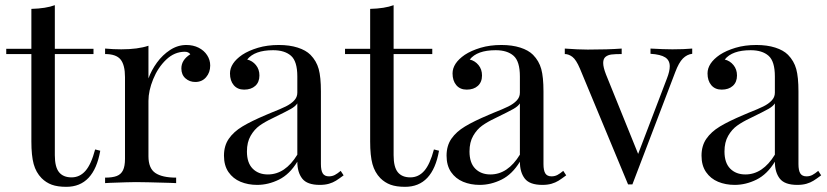

<svg xmlns="http://www.w3.org/2000/svg" viewBox="-20 -701 3165 735"><path d="M337.9 -514.2V-494.1H189.9V-106.9Q189.9 -61.5 206.1 -41.7Q222.2 -22 253.9 -22Q285.2 -22 307.1 -46.9Q329.1 -71.8 344.2 -128.9L363.8 -124Q339.4 14.2 233.9 14.2Q200.2 14.2 178.2 6.1Q156.2 -2 139.2 -19Q117.7 -41 108.9 -73Q100.1 -105 100.1 -159.2V-494.1H3.9V-514.2H100.1V-667Q156.2 -668.5 189.9 -681.2V-514.2Z M784.7 -450.2Q784.7 -423.8 769 -405.5Q753.4 -387.2 727.5 -387.2Q705.6 -387.2 689.9 -401.1Q674.3 -415 674.3 -439Q674.3 -471.7 708.5 -493.2Q701.7 -502.9 687.5 -502.9Q647.9 -502.9 616.2 -472.7Q584.5 -442.4 566.4 -397.9Q548.3 -353.5 548.3 -314.9V-103Q548.3 -56.6 574.7 -38.8Q601.1 -21 654.3 -21V0Q648.9 0 630.4 -1Q530.8 -3.9 500.5 -3.9Q476.6 -3.9 398.9 -1Q386.2 0 382.3 0V-21Q410.6 -21 427 -27.3Q443.4 -33.7 450.9 -49.3Q458.5 -64.9 458.5 -92.8V-405.8Q458.5 -452.1 441.7 -473.1Q424.8 -494.1 382.3 -494.1V-515.1Q413.6 -512.2 444.3 -512.2Q507.8 -512.2 548.3 -525.9V-400.9Q559.6 -432.1 580.8 -461.4Q602.1 -490.7 631.3 -509.8Q660.6 -528.8 693.4 -528.8Q719.7 -528.8 740.5 -518.3Q761.2 -507.8 772.9 -489.7Q784.7 -471.7 784.7 -450.2Z M1168.5 -491.2Q1191.4 -467.8 1200 -436.8Q1208.5 -405.8 1208.5 -351.1V-73.2Q1208.5 -48.3 1215.6 -37.1Q1222.7 -25.9 1239.3 -25.9Q1251.5 -25.9 1261.7 -31.2Q1272 -36.6 1284.2 -46.9L1295.4 -29.8Q1277.8 -16.6 1266.1 -9.3Q1254.4 -2 1239.3 2.4Q1224.1 6.8 1204.1 6.8Q1155.8 6.8 1137 -17.3Q1118.2 -41.5 1118.2 -82Q1088.9 -33.7 1047.9 -13.4Q1006.8 6.8 964.4 6.8Q929.7 6.8 900.9 -5.1Q872.1 -17.1 854.7 -42.2Q837.4 -67.4 837.4 -105Q837.4 -143.1 856 -169.9Q874.5 -196.8 908.2 -217Q941.9 -237.3 998.5 -261.2L1018.1 -269.5Q1054.2 -283.7 1074 -293.5Q1093.8 -303.2 1106 -316.2Q1118.2 -329.1 1118.2 -346.2V-408.2Q1118.2 -466.3 1094 -487.5Q1069.8 -508.8 1025.4 -508.8Q954.6 -508.8 926.3 -473.1Q946.3 -468.3 959.7 -451.9Q973.1 -435.5 973.1 -412.1Q973.1 -386.7 957.3 -372.3Q941.4 -357.9 914.6 -357.9Q889.2 -357.9 874.8 -375Q860.4 -392.1 860.4 -419.9Q860.4 -459 907.2 -491.2Q931.6 -507.3 967.5 -518.1Q1003.4 -528.8 1047.4 -528.8Q1088.4 -528.8 1119.6 -518.8Q1150.9 -508.8 1168.5 -491.2ZM1022.5 -248Q993.7 -234.4 973.6 -220Q953.6 -205.6 939.5 -181.2Q925.3 -156.7 925.3 -121.1Q925.3 -77.6 947.3 -55.4Q969.2 -33.2 1005.4 -33.2Q1071.8 -33.2 1118.2 -108.9V-305.2Q1110.8 -293.9 1093.8 -284.2Q1076.7 -274.4 1022.5 -248Z M1634.8 -514.2V-494.1H1486.8V-106.9Q1486.8 -61.5 1502.9 -41.7Q1519 -22 1550.8 -22Q1582 -22 1604 -46.9Q1626 -71.8 1641.1 -128.9L1660.6 -124Q1636.2 14.2 1530.8 14.2Q1497.1 14.2 1475.1 6.1Q1453.1 -2 1436 -19Q1414.6 -41 1405.8 -73Q1397 -105 1397 -159.2V-494.1H1300.8V-514.2H1397V-667Q1453.1 -668.5 1486.8 -681.2V-514.2Z M2020.5 -491.2Q2043.5 -467.8 2052 -436.8Q2060.5 -405.8 2060.5 -351.1V-73.2Q2060.5 -48.3 2067.6 -37.1Q2074.7 -25.9 2091.3 -25.9Q2103.5 -25.9 2113.8 -31.2Q2124 -36.6 2136.2 -46.9L2147.5 -29.8Q2129.9 -16.6 2118.2 -9.3Q2106.4 -2 2091.3 2.4Q2076.2 6.8 2056.2 6.8Q2007.8 6.8 1989 -17.3Q1970.2 -41.5 1970.2 -82Q1940.9 -33.7 1899.9 -13.4Q1858.9 6.8 1816.4 6.8Q1781.7 6.8 1752.9 -5.1Q1724.1 -17.1 1706.8 -42.2Q1689.5 -67.4 1689.5 -105Q1689.5 -143.1 1708 -169.9Q1726.6 -196.8 1760.3 -217Q1793.9 -237.3 1850.6 -261.2L1870.1 -269.5Q1906.2 -283.7 1926 -293.5Q1945.8 -303.2 1958 -316.2Q1970.2 -329.1 1970.2 -346.2V-408.2Q1970.2 -466.3 1946 -487.5Q1921.9 -508.8 1877.4 -508.8Q1806.6 -508.8 1778.3 -473.1Q1798.3 -468.3 1811.8 -451.9Q1825.2 -435.5 1825.2 -412.1Q1825.2 -386.7 1809.3 -372.3Q1793.5 -357.9 1766.6 -357.9Q1741.2 -357.9 1726.8 -375Q1712.4 -392.1 1712.4 -419.9Q1712.4 -459 1759.3 -491.2Q1783.7 -507.3 1819.6 -518.1Q1855.5 -528.8 1899.4 -528.8Q1940.4 -528.8 1971.7 -518.8Q2002.9 -508.8 2020.5 -491.2ZM1874.5 -248Q1845.7 -234.4 1825.7 -220Q1805.7 -205.6 1791.5 -181.2Q1777.3 -156.7 1777.3 -121.1Q1777.3 -77.6 1799.3 -55.4Q1821.3 -33.2 1857.4 -33.2Q1923.8 -33.2 1970.2 -108.9V-305.2Q1962.9 -293.9 1945.8 -284.2Q1928.7 -274.4 1874.5 -248Z M2629.9 -515.1V-495.1Q2609.9 -492.7 2594.2 -477.1Q2578.6 -461.4 2564.9 -424.8L2400.9 4.9H2384.3L2200.2 -438Q2185.5 -472.7 2171.1 -483.4Q2156.7 -494.1 2142.1 -494.1V-515.1Q2193.8 -511.2 2230 -511.2Q2306.6 -511.2 2359.9 -515.1V-494.1Q2335 -494.1 2321 -492.4Q2307.1 -490.7 2298.1 -483.4Q2289.1 -476.1 2289.1 -460Q2289.1 -443.4 2299.8 -416L2422.9 -111.8L2533.2 -400.9Q2543.9 -428.2 2543.9 -447.3Q2543.9 -470.2 2526.4 -481.4Q2508.8 -492.7 2470.2 -495.1V-515.1Q2522 -512.2 2554.2 -512.2Q2598.1 -512.2 2629.9 -515.1Z M2996.6 -491.2Q3019.5 -467.8 3028.1 -436.8Q3036.6 -405.8 3036.6 -351.1V-73.2Q3036.6 -48.3 3043.7 -37.1Q3050.8 -25.9 3067.4 -25.9Q3079.6 -25.9 3089.8 -31.2Q3100.1 -36.6 3112.3 -46.9L3123.5 -29.8Q3106 -16.6 3094.2 -9.3Q3082.5 -2 3067.4 2.4Q3052.2 6.8 3032.2 6.8Q2983.9 6.8 2965.1 -17.3Q2946.3 -41.5 2946.3 -82Q2917 -33.7 2876 -13.4Q2835 6.8 2792.5 6.8Q2757.8 6.8 2729 -5.1Q2700.2 -17.1 2682.9 -42.2Q2665.5 -67.4 2665.5 -105Q2665.5 -143.1 2684.1 -169.9Q2702.6 -196.8 2736.3 -217Q2770 -237.3 2826.7 -261.2L2846.2 -269.5Q2882.3 -283.7 2902.1 -293.5Q2921.9 -303.2 2934.1 -316.2Q2946.3 -329.1 2946.3 -346.2V-408.2Q2946.3 -466.3 2922.1 -487.5Q2897.9 -508.8 2853.5 -508.8Q2782.7 -508.8 2754.4 -473.1Q2774.4 -468.3 2787.8 -451.9Q2801.3 -435.5 2801.3 -412.1Q2801.3 -386.7 2785.4 -372.3Q2769.5 -357.9 2742.7 -357.9Q2717.3 -357.9 2702.9 -375Q2688.5 -392.1 2688.5 -419.9Q2688.5 -459 2735.4 -491.2Q2759.8 -507.3 2795.7 -518.1Q2831.5 -528.8 2875.5 -528.8Q2916.5 -528.8 2947.8 -518.8Q2979 -508.8 2996.6 -491.2ZM2850.6 -248Q2821.8 -234.4 2801.8 -220Q2781.7 -205.6 2767.6 -181.2Q2753.4 -156.7 2753.4 -121.1Q2753.4 -77.6 2775.4 -55.4Q2797.4 -33.2 2833.5 -33.2Q2899.9 -33.2 2946.3 -108.9V-305.2Q2939 -293.9 2921.9 -284.2Q2904.8 -274.4 2850.6 -248Z"/></svg>

Font: TypoPRO Playfair Display
Style: Regular
Weight: 400
Designer: Claus Eggers Sørensen
Foundry: Claus Eggers Sørensen
Version: Version 1.004;PS 001.004;hotconv 1.0.70;makeotf.lib2.5.58329